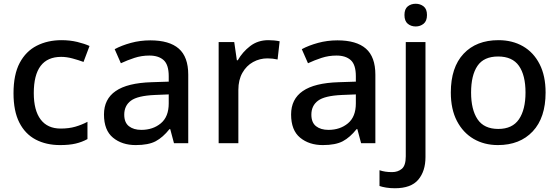

<svg xmlns="http://www.w3.org/2000/svg" viewBox="-20 -763 2979 1023"><path d="M300 10Q226 10 170 -19.5Q114 -49 83 -110Q52 -171 52 -266Q52 -366 85 -428Q118 -490 176 -519.5Q234 -549 308 -549Q353 -549 392 -539.5Q431 -530 457 -518L425 -433Q398 -443 366.5 -451.5Q335 -460 306 -460Q160 -460 160 -267Q160 -175 196.5 -126.5Q233 -78 303 -78Q347 -78 381.5 -88Q416 -98 446 -114V-22Q417 -6 383 2Q349 10 300 10Z M781 -548Q882 -548 932.5 -504Q983 -460 983 -365V0H907L887 -75H883Q848 -31 809.5 -10.5Q771 10 703 10Q630 10 582 -29.5Q534 -69 534 -153Q534 -235 596.5 -278Q659 -321 787 -325L879 -328V-357Q879 -418 852 -442.5Q825 -467 776 -467Q734 -467 696 -454.5Q658 -442 624 -426L591 -501Q628 -521 677.5 -534.5Q727 -548 781 -548ZM805 -257Q713 -253 677.5 -226.5Q642 -200 642 -152Q642 -110 667 -90.5Q692 -71 733 -71Q795 -71 837 -106Q879 -141 879 -212V-260Z M1410 -549Q1424 -549 1440.5 -547.5Q1457 -546 1470 -543L1459 -446Q1433 -452 1405 -452Q1364 -452 1328.5 -432.5Q1293 -413 1271.5 -375Q1250 -337 1250 -284V0H1145V-539H1228L1242 -442H1247Q1272 -486 1313 -517.5Q1354 -549 1410 -549Z M1778 -548Q1879 -548 1929.5 -504Q1980 -460 1980 -365V0H1904L1884 -75H1880Q1845 -31 1806.5 -10.5Q1768 10 1700 10Q1627 10 1579 -29.5Q1531 -69 1531 -153Q1531 -235 1593.5 -278Q1656 -321 1784 -325L1876 -328V-357Q1876 -418 1849 -442.5Q1822 -467 1773 -467Q1731 -467 1693 -454.5Q1655 -442 1621 -426L1588 -501Q1625 -521 1674.5 -534.5Q1724 -548 1778 -548ZM1802 -257Q1710 -253 1674.5 -226.5Q1639 -200 1639 -152Q1639 -110 1664 -90.5Q1689 -71 1730 -71Q1792 -71 1834 -106Q1876 -141 1876 -212V-260Z M2135 -683Q2135 -715 2152.5 -729Q2170 -743 2195 -743Q2219 -743 2237 -729Q2255 -715 2255 -683Q2255 -651 2237 -636.5Q2219 -622 2195 -622Q2170 -622 2152.5 -636.5Q2135 -651 2135 -683ZM2084 240Q2059 240 2037.5 236.5Q2016 233 2002 228V144Q2017 149 2033 151.5Q2049 154 2069 154Q2100 154 2121 136.5Q2142 119 2142 70V-539H2247V74Q2247 149 2208.5 194.5Q2170 240 2084 240Z M2887 -270Q2887 -136 2818.5 -63Q2750 10 2633 10Q2560 10 2503.5 -23Q2447 -56 2414.5 -118.5Q2382 -181 2382 -270Q2382 -404 2450 -476.5Q2518 -549 2636 -549Q2710 -549 2766.5 -516.5Q2823 -484 2855 -421.5Q2887 -359 2887 -270ZM2490 -270Q2490 -179 2524.5 -127.5Q2559 -76 2635 -76Q2710 -76 2745 -127.5Q2780 -179 2780 -270Q2780 -362 2745 -412Q2710 -462 2634 -462Q2558 -462 2524 -412Q2490 -362 2490 -270Z"/></svg>

Font: Noto Sans Tai Tham Medium
Style: Regular
Weight: 500
Designer: Monotype Design Team 2013. Revised by David WIlliams 2020
Foundry: Monotype Imaging Inc.
Version: Version 2.002; ttfautohint (v1.8.4.7-5d5b)